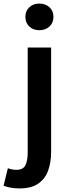

<svg xmlns="http://www.w3.org/2000/svg" viewBox="-71 -821 388 1074"><path d="M38 233Q8 233 -13.5 228.5Q-35 224 -51 218L-27 120Q-17 124 -4.5 126.5Q8 129 21 129Q58 129 71 103.5Q84 78 84 30V-555H215V28Q215 86 198.5 132.5Q182 179 143 206Q104 233 38 233ZM149 -652Q115 -652 93 -672.5Q71 -693 71 -727Q71 -760 93 -780.5Q115 -801 149 -801Q183 -801 205.5 -780.5Q228 -760 228 -727Q228 -693 205.5 -672.5Q183 -652 149 -652Z"/></svg>

Font: Noto Sans HK Thin SemiBold
Style: Regular
Weight: 600
Version: Version 2.004-H2;hotconv 1.0.118;makeotfexe 2.5.65603